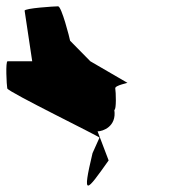

<svg xmlns="http://www.w3.org/2000/svg" viewBox="-110 -662 561 608"><path d="M-87 -382C-85 -371 213 -226 205 -226L183 -177C149 -34 163 -54 234 -154L199 -246C215 -246 260 -261 252 -314C259 -314 257 -371 255 -382C253 -392 300 -400 293 -400L176 -468L112 -533C111 -540 85 -642 74 -642C63 -642 -33 -636 -32 -628L-8 -468H-86C-93 -468 -89 -392 -87 -382Z"/></svg>

Font: Ampere
Style: SCRevIta
Weight: 400
Version: Version 1